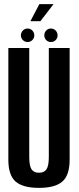

<svg xmlns="http://www.w3.org/2000/svg" viewBox="-20 -908 383 932"><path d="M169.5 4Q247 4 282.5 -26.5Q318 -57 318 -133V-675H217V-147Q217 -102.5 205.5 -86Q194 -69.5 169.5 -69.5Q144.5 -69.5 133.2 -86Q122 -102.5 122 -147V-675H20.5V-133Q20.5 -57 56 -26.5Q91.5 4 169.5 4ZM114 -704Q127.5 -704 137 -713.5Q146.5 -723 146.5 -736.5Q146.5 -750 137 -759.8Q127.5 -769.5 114 -769.5Q100.5 -769.5 91 -759.8Q81.5 -750 81.5 -736.5Q81.5 -723 91 -713.5Q100.5 -704 114 -704ZM227 -704Q241 -704 250.2 -713.5Q259.5 -723 259.5 -736.5Q259.5 -750 250.2 -759.8Q241 -769.5 227 -769.5Q213.5 -769.5 204.2 -759.8Q195 -750 195 -736.5Q195 -723 204.2 -713.5Q213.5 -704 227 -704ZM127.5 -805H176L240 -888H171Z"/></svg>

Font: Anybody ExtraCondensed Medium
Style: Regular
Weight: 500
Width: 2
Version: Version 1.113;gftools[0.9.25]